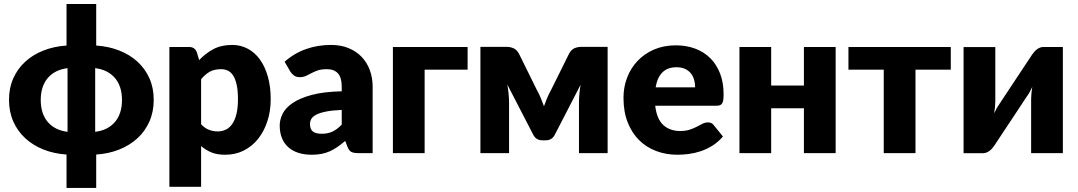

<svg xmlns="http://www.w3.org/2000/svg" viewBox="-20 -748 5265 938"><path d="M450 -525.5Q511 -521.5 562.5 -501.2Q614 -481 651.5 -446.8Q689 -412.5 710 -365.5Q731 -318.5 731 -260.5Q731 -202 710 -154.5Q689 -107 651.5 -72.5Q614 -38 562.5 -17.5Q511 3 450 7V170H305V7Q244 3 192.5 -17.5Q141 -38 103.5 -72.5Q66 -107 45 -154.5Q24 -202 24 -260.5Q24 -318.5 45 -365.5Q66 -412.5 103.5 -446.8Q141 -481 192.5 -501.2Q244 -521.5 305 -525.5V-728.5H450ZM310 -415Q280.5 -411.5 256.2 -399.8Q232 -388 214.8 -368.5Q197.5 -349 188.2 -321.5Q179 -294 179 -259.5Q179 -225 188.2 -197.5Q197.5 -170 214.8 -150.5Q232 -131 256.2 -119.2Q280.5 -107.5 310 -104ZM445 -104Q474.5 -107.5 498.8 -119.2Q523 -131 540.2 -150.5Q557.5 -170 566.8 -197.5Q576 -225 576 -259.5Q576 -294 566.8 -321.5Q557.5 -349 540.2 -368.5Q523 -388 498.8 -399.8Q474.5 -411.5 445 -415Z M953 -454.5Q983.5 -487 1022.2 -507.8Q1061 -528.5 1114.5 -528.5Q1155 -528.5 1189.5 -510.5Q1224 -492.5 1249 -458.5Q1274 -424.5 1288.2 -375.2Q1302.5 -326 1302.5 -263.5Q1302.5 -205 1286.2 -155.5Q1270 -106 1240.8 -69.5Q1211.5 -33 1170.8 -12.5Q1130 8 1080.5 8Q1040 8 1012.5 -3.5Q985 -15 962.5 -34.5V164.5H807.5V-518.5H903.5Q932.5 -518.5 941.5 -492.5ZM962.5 -141Q980 -122 1000.5 -114Q1021 -106 1043.5 -106Q1065 -106 1083 -114.5Q1101 -123 1114.2 -141.8Q1127.5 -160.5 1135 -190.5Q1142.5 -220.5 1142.5 -263.5Q1142.5 -304.5 1136.5 -332.5Q1130.5 -360.5 1119.8 -377.8Q1109 -395 1094 -402.5Q1079 -410 1060.5 -410Q1026.5 -410 1004.5 -397.5Q982.5 -385 962.5 -361Z M1370.5 -446.5Q1417.5 -488 1474.8 -508.2Q1532 -528.5 1597.5 -528.5Q1644.5 -528.5 1682.2 -513.2Q1720 -498 1746.2 -470.8Q1772.5 -443.5 1786.5 -406Q1800.5 -368.5 1800.5 -324V0H1729.5Q1707.5 0 1696.2 -6Q1685 -12 1677.5 -31L1666.5 -59.5Q1647 -43 1629 -30.5Q1611 -18 1591.8 -9.2Q1572.5 -0.5 1550.8 3.8Q1529 8 1502.5 8Q1467 8 1438 -1.2Q1409 -10.5 1388.8 -28.5Q1368.5 -46.5 1357.5 -73.2Q1346.5 -100 1346.5 -135Q1346.5 -163 1360.5 -191.8Q1374.5 -220.5 1409 -244.2Q1443.5 -268 1502 -284Q1560.5 -300 1649.5 -302V-324Q1649.5 -369.5 1630.8 -389.8Q1612 -410 1577.5 -410Q1550 -410 1532.5 -404Q1515 -398 1501.2 -390.5Q1487.5 -383 1474.5 -377Q1461.5 -371 1443.5 -371Q1427.5 -371 1416.5 -379Q1405.5 -387 1398.5 -398ZM1649.5 -211Q1603 -209 1573 -203Q1543 -197 1525.5 -188Q1508 -179 1501.2 -167.5Q1494.5 -156 1494.5 -142.5Q1494.5 -116 1509 -105.2Q1523.5 -94.5 1551.5 -94.5Q1581.5 -94.5 1604 -105Q1626.5 -115.5 1649.5 -139Z M2264.5 -407.5H2054.5V0H1899.5V-518.5H2264.5Z M2948.5 -519V0H2808.5V-245.5Q2808.5 -264.5 2810.5 -288.5Q2812.5 -312.5 2816.5 -334L2689.5 -88Q2675.5 -62.5 2646 -62.5H2629.5Q2600 -62.5 2586 -88L2458.5 -335Q2462.5 -313 2464.8 -289Q2467 -265 2467 -245.5V0H2327V-519H2457Q2473 -519 2488.8 -512.2Q2504.5 -505.5 2515.5 -485.5L2603 -308Q2613 -290.5 2621.5 -270.2Q2630 -250 2637.5 -229Q2645 -250 2653.5 -270.2Q2662 -290.5 2672 -308L2760 -485.5Q2771 -506 2786.8 -512.5Q2802.5 -519 2818.5 -519Z M3181 -231.5Q3188.5 -166.5 3220.5 -137.2Q3252.5 -108 3303 -108Q3330 -108 3349.5 -114.5Q3369 -121 3384.2 -129Q3399.5 -137 3412.2 -143.5Q3425 -150 3439 -150Q3457.5 -150 3467 -136.5L3512 -81Q3488 -53.5 3460.2 -36.2Q3432.5 -19 3403.2 -9.2Q3374 0.5 3344.8 4.2Q3315.5 8 3289 8Q3234.5 8 3186.8 -9.8Q3139 -27.5 3103.2 -62.5Q3067.5 -97.5 3046.8 -149.5Q3026 -201.5 3026 -270.5Q3026 -322.5 3043.8 -369Q3061.5 -415.5 3094.8 -450.5Q3128 -485.5 3175.2 -506Q3222.5 -526.5 3282 -526.5Q3333.5 -526.5 3376.2 -510.5Q3419 -494.5 3449.8 -464Q3480.5 -433.5 3497.8 -389.2Q3515 -345 3515 -289Q3515 -271.5 3513.5 -260.5Q3512 -249.5 3508 -243Q3504 -236.5 3497.2 -234Q3490.5 -231.5 3480 -231.5ZM3376 -321.5Q3376 -340 3371.2 -357.5Q3366.5 -375 3355.8 -388.8Q3345 -402.5 3327.5 -411Q3310 -419.5 3285 -419.5Q3241 -419.5 3216 -394.2Q3191 -369 3183 -321.5Z M4062.5 -518.5V0H3907.5V-219H3747.5V0H3592.5V-518.5H3747.5V-330H3907.5V-518.5Z M4625 -407.5H4452.5V0H4297.5V-407.5H4125V-518.5H4625Z M5172.5 -518.5V0H5017.5V-264Q5017.5 -277 5019 -292.2Q5020.5 -307.5 5023 -323.5Q5011 -296.5 4997.5 -278Q4996.5 -277 4989.2 -266Q4982 -255 4970.8 -237.8Q4959.5 -220.5 4945.2 -199Q4931 -177.5 4916 -155Q4881 -102.5 4837.5 -36.5Q4833 -30 4827.2 -23.2Q4821.5 -16.5 4814.5 -11.2Q4807.5 -6 4799.5 -2.8Q4791.5 0.5 4782.5 0.5H4687.5V-518H4842.5V-254Q4842.5 -241.5 4841 -226Q4839.5 -210.5 4837 -194.5Q4849 -221.5 4862.5 -240Q4863 -241 4870.5 -252Q4878 -263 4889.2 -280.2Q4900.5 -297.5 4914.8 -319Q4929 -340.5 4944 -363Q4979 -415.5 5022.5 -481.5Q5027 -488 5032.8 -494.8Q5038.5 -501.5 5045.5 -506.8Q5052.5 -512 5060.5 -515.2Q5068.5 -518.5 5077.5 -518.5Z"/></svg>

Font: Lato
Style: Regular
Weight: 900
Designer: Lukasz Dziedzic with Adam Twardoch and Botio Nikoltchev
Foundry: tyPoland Lukasz Dziedzic
Version: Version 2.010; 2014-09-01; http://www.latofonts.com/; ttfaut